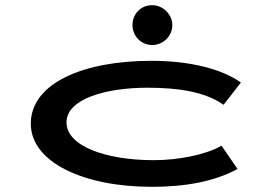

<svg xmlns="http://www.w3.org/2000/svg" viewBox="-20 -711 1040 742"><path d="M568 -537C610 -537 646 -571 646 -614C646 -655 610 -691 568 -691C524 -691 492 -657 492 -614C492 -571 526 -537 568 -537ZM567 11C695 11 808 -9 898 -58L836 -148C774 -112 666 -92 574 -92C390 -92 237 -146 237 -238C237 -331 395 -372 549 -372C667 -372 772 -357 844 -306L911 -392C837 -445 713 -476 565 -476C301 -476 99 -389 99 -233C99 -85 301 11 567 11Z"/></svg>

Font: Inconsolata UltraExpanded
Style: Bold
Weight: 700
Width: 9
Monospace: yes
Designer: Raph Levien, Cyreal, Brenton Simpson
Foundry: Raph Levien, Cyreal, Google
Version: Version 3.100